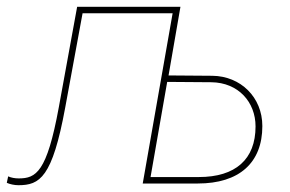

<svg xmlns="http://www.w3.org/2000/svg" viewBox="-40 -540 852 565"><path d="M14 5C77 5 114 -17 152 -224L203 -501H468L380 0H542C664 0 732 -61 732 -169C732 -254 668 -316 585 -317L456 -318L491 -520H187L133 -224C98 -33 66 -15 15 -15C4 -15 -7 -17 -16 -21L-20 -2C-11 2 2 5 14 5ZM403 -19 452 -299 582 -298C662 -297 712 -239 712 -168C712 -71 653 -19 545 -19Z"/></svg>

Font: Fixel Text 20240404 Thin
Style: Italic
Weight: 100
Width: 4
Italic angle: -10°
Designer: AlfaBravo + MacPaw
Foundry: Kyrylo Tkachov, Marchela Mozhyna, Serhii Makarenko, Maria Weinstein, Zakhar Kryvoshyya
Version: Version 1.211;Glyphs 3.2 (3225)